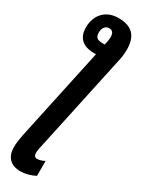

<svg xmlns="http://www.w3.org/2000/svg" viewBox="-275 -798 796 1066"><g transform="rotate(30 123.5 -265.0)"><path d="M85 240C114 240 150 231 178 215V120C163 128 144 134 131 134C117 134 109 124 109 108C109 97 111 87 113 77L253 -575C258 -596 260 -624 260 -639C260 -722 225 -770 133 -770C46 -770 1 -709 1 -635C1 -576 30 -533 112 -533H124L-4 64C-9 89 -13 119 -13 140C-13 203 21 240 85 240ZM125 -604C90 -604 77 -616 77 -645C77 -673 91 -695 115 -695C135 -695 147 -685 147 -656C147 -649 146 -640 145 -632L139 -604Z"/></g></svg>

Font: Noto Sans ExtraCondensed
Style: Bold Italic
Weight: 700
Width: 2
Italic angle: -12°
Designer: Monotype Design Team
Foundry: Monotype Imaging Inc.
Version: Version 2.013